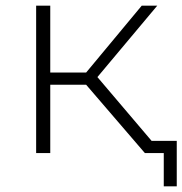

<svg xmlns="http://www.w3.org/2000/svg" viewBox="-20 -542 646 680"><path d="M108 0H158V-242H285L493 0H560V118H606V-43H517L325 -269L537 -522H482L285 -285H158V-522H108Z"/></svg>

Font: Montserrat Light
Style: Regular
Weight: 300
Designer: Julieta Ulanovsky
Foundry: Julieta Ulanovsky
Version: Version 7.200